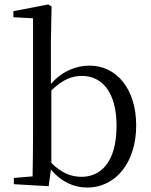

<svg xmlns="http://www.w3.org/2000/svg" viewBox="-20 -825 678 860"><path d="M370 15C501 15 590 -100 590 -263C590 -427 502 -531 381 -531C321 -531 259 -507 208 -449V-641L211 -796L196 -805L40 -775V-748L128 -743V-229C128 -174 127 -91 126 -35L42 -28V0L198 9L208 -66C256 -8 314 15 370 15ZM210 -420C263 -471 305 -485 347 -485C437 -485 502 -412 502 -262C502 -94 428 -33 345 -33C297 -33 255 -51 210 -95Z"/></svg>

Font: Harano Aji Mincho TW
Style: Regular
Weight: 400
Foundry: Masamichi Hosoda
Version: HaranoAjiMinchoTW-Regular version 20230610;ttx 4.39.4